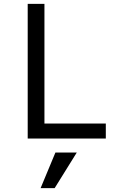

<svg xmlns="http://www.w3.org/2000/svg" viewBox="-20 -720 640 998"><path d="M124 0H530V-78H211V-700H124ZM379 73H268L191 258H264Z"/></svg>

Font: CommitMono
Style: 400Regular
Weight: 400
Monospace: yes
Designer: Eigil Nikolajsen
Foundry: Eigil Nikolajsen
Version: Version 1.143